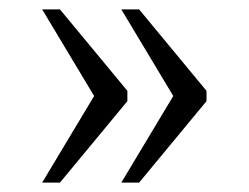

<svg xmlns="http://www.w3.org/2000/svg" viewBox="-20 -475 531 410"><path d="M239 -85H277L421 -259V-281L277 -455H239L350 -270ZM70 -85H108L252 -259V-281L108 -455H70L181 -270Z"/></svg>

Font: Noto Serif Bengali Light
Style: Regular
Weight: 300
Designer: Juan Bruce, Universal Thirst, Indian Type Foundry and the Monotype Design Team.
Foundry: Monotype Imaging Inc.
Version: Version 2.003